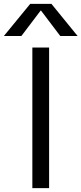

<svg xmlns="http://www.w3.org/2000/svg" viewBox="-54 -977 423 997"><path d="M157 -922 57 -790H-34L103 -957H213L349 -790H259L159 -922ZM114 0V-730H201V0Z"/></svg>

Font: Mplus 1p
Style: Regular
Weight: 400
Version: Version 1.061